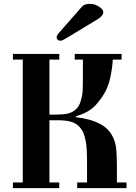

<svg xmlns="http://www.w3.org/2000/svg" viewBox="-20 -972 701 992"><path d="M272.5 -779.3Q272.5 -787.6 281.2 -798.3L402.8 -937Q416 -952.1 444.3 -952.1Q470.7 -952.1 492.2 -937.3Q513.7 -922.4 513.7 -910.6Q513.7 -890.1 484.9 -873L314 -769.5Q300.8 -761.7 291 -761.7Q282.7 -761.7 277.6 -766.8Q272.5 -772 272.5 -779.3ZM46.9 0V-29.3H97.7V-664.1H46.9V-693.4H286.1V-664.1H235.4V-379.9H267.6Q304.7 -379.9 328.9 -385Q353 -390.1 371.6 -406.7Q388.7 -421.4 397.2 -450.2Q405.8 -479 407 -502.4Q408.2 -525.9 408.2 -569.3V-664.1H366.2V-693.4H608.4V-664.1H562.5Q561 -622.1 549.6 -570.3Q538.1 -518.6 515.1 -482.9Q484.4 -434.1 453.9 -410.2Q423.3 -386.2 371.6 -370.6V-366.7Q410.2 -361.8 440.4 -353.8Q470.7 -345.7 500 -330.1Q529.3 -314.5 549.1 -287.8Q568.8 -261.2 577.1 -224.6Q583 -199.7 584 -112.8V-29.3H633.8V0H378.9V-29.3H429.7V-124.5Q429.7 -210 423.3 -241.7Q418 -268.6 410.2 -286.6Q402.3 -304.7 387 -320.3Q371.6 -335.9 345.5 -343.3Q319.3 -350.6 281.7 -350.6H235.4V-29.3H286.1V0Z"/></svg>

Font: Monomachus
Style: Medium
Weight: 500
Designer: Alexey Kryukov
Version: Version 1.0